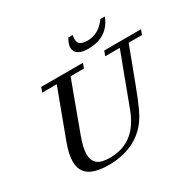

<svg xmlns="http://www.w3.org/2000/svg" viewBox="-182 -1061 1305 1279"><g transform="rotate(-30 470.5 -421.5)"><path d="M571.3 -725.6Q525.9 -725.6 498.8 -742.4Q471.7 -759.3 471.7 -791Q471.7 -819.3 494.1 -857.4H528.3Q518.1 -814.5 534.2 -794.9Q550.3 -775.4 596.2 -775.4Q682.6 -775.4 740.7 -857.4H775.4Q724.1 -725.6 571.3 -725.6ZM307.1 13.2Q204.6 13.2 155.5 -21.2Q106.4 -55.7 106.4 -126.5Q106.4 -184.1 137.2 -265.1L272 -626.5H160.2L173.3 -663.1H494.6L481 -626.5H378.4L241.2 -255.4Q210.4 -173.3 210.4 -122.1Q210.4 -74.7 239.3 -49.8Q268.1 -24.9 334.5 -24.9Q434.1 -24.9 502.2 -76.9Q570.3 -128.9 609.9 -234.9L756.8 -626.5H645L658.2 -663.1H941.4L927.7 -626.5H825.2L724.1 -358.4Q689.9 -267.1 663.6 -210.4Q637.2 -153.8 611.3 -121.6Q557.1 -53.2 479 -20Q400.9 13.2 307.1 13.2Z"/></g></svg>

Font: Elstob 8pt Medium
Style: Italic
Weight: 500
Italic angle: -20°
Designer: Peter S. Baker
Version: Version 1.015